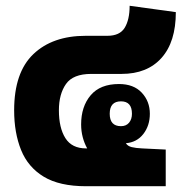

<svg xmlns="http://www.w3.org/2000/svg" viewBox="-20 -645 642 665"><path d="M278 0Q186 0 131.5 -33Q77 -66 53 -125.5Q29 -185 29 -263Q29 -394 95.5 -457.5Q162 -521 277 -521H352Q395 -521 412 -549Q429 -577 429 -625L589 -603Q589 -500 539.5 -444.5Q490 -389 401 -389H296Q233 -389 208.5 -354Q184 -319 184 -263Q184 -202 206.5 -166.5Q229 -131 278 -131H282Q272 -149 266.5 -170Q261 -191 261 -214Q261 -276 294 -315Q327 -354 392 -354Q443 -354 471 -324Q499 -294 499 -251Q499 -210 476.5 -181Q454 -152 416 -149Q422 -139 436 -135.5Q450 -132 472 -131L554 -127V0ZM399 -208Q417 -208 427 -220Q437 -232 437 -251Q437 -294 399 -294Q360 -294 360 -251Q360 -208 399 -208Z"/></svg>

Font: Noto Sans Thai Looped ExtraCondensed Black
Style: Regular
Weight: 900
Width: 2
Designer: Sasikarn Vongin, Ben Mitchell
Foundry: The Fontpad Ltd
Version: Version 1.001; ttfautohint (v1.8.4.7-5d5b)